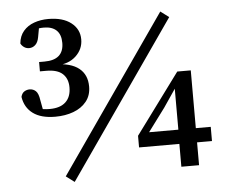

<svg xmlns="http://www.w3.org/2000/svg" viewBox="-51 -735 972 821"><g transform="rotate(-5 435.5 -325.0)"><path d="M179 -258Q118 -258 83.5 -283.5Q49 -309 42 -355Q46 -371 56.5 -377.5Q67 -384 79 -384Q95 -384 106 -373.5Q117 -363 121 -334L132 -275L103 -302Q117 -297 130 -295Q143 -293 158 -293Q203 -293 226.5 -315Q250 -337 250 -378Q250 -415 227.5 -436Q205 -457 157 -457H130V-497H153Q195 -497 215.5 -515.5Q236 -534 236 -570Q236 -606 217 -624Q198 -642 163 -642Q152 -642 140 -640.5Q128 -639 112 -635L145 -658L135 -603Q131 -581 119.5 -570.5Q108 -560 93 -560Q81 -560 71.5 -566.5Q62 -573 57 -583Q60 -615 78 -636Q96 -657 124 -667Q152 -677 185 -677Q247 -677 282.5 -649.5Q318 -622 318 -578Q318 -536 286.5 -506.5Q255 -477 202 -476L197 -481Q265 -480 299.5 -452.5Q334 -425 334 -374Q334 -336 313 -310Q292 -284 257 -271Q222 -258 179 -258ZM237 27 201 0 665 -667 701 -640ZM697 2V-119L698 -137V-343H687L726 -374L646 -256L562 -143L569 -174V-157H837V-96H524V-146L715 -405H773V2Z"/></g></svg>

Font: Source Serif 4 18pt Medium
Style: Regular
Weight: 500
Designer: Frank Grießhammer
Foundry: Adobe Systems Incorporated
Version: Version 4.004;hotconv 1.0.116;makeotfexe 2.5.65601